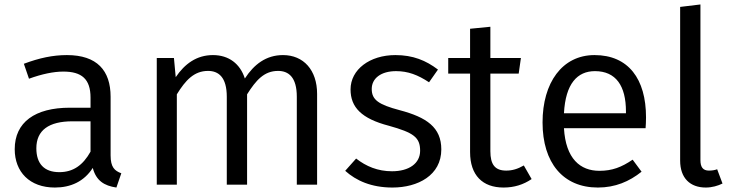

<svg xmlns="http://www.w3.org/2000/svg" viewBox="-20 -828 3290 861"><path d="M476 -131V-394C476 -512 415 -581 280 -581C217 -581 156 -568 87 -542L110 -475C168 -496 220 -507 264 -507C346 -507 386 -474 386 -390V-345H293C137 -345 46 -280 46 -159C46 -57 113 13 226 13C297 13 357 -14 396 -75C411 -18 447 5 502 13L524 -51C494 -62 476 -78 476 -131ZM246 -56C178 -56 143 -94 143 -163C143 -244 199 -284 305 -284H386V-148C352 -87 308 -56 246 -56Z M1249 -581C1173 -581 1119 -539 1078 -476C1057 -542 1006 -581 935 -581C861 -581 808 -541 768 -482L760 -568H683V0H773V-405C812 -468 850 -510 913 -510C960 -510 997 -482 997 -394V0H1088V-405C1128 -468 1164 -510 1227 -510C1274 -510 1311 -482 1311 -394V0H1402V-407C1402 -514 1341 -581 1249 -581Z M1753 -581C1638 -581 1552 -516 1552 -427C1552 -347 1601 -296 1724 -264C1835 -233 1864 -212 1864 -152C1864 -95 1814 -60 1738 -60C1674 -60 1622 -82 1577 -117L1528 -62C1577 -18 1645 13 1740 13C1854 13 1959 -42 1959 -158C1959 -257 1893 -302 1772 -334C1678 -359 1647 -380 1647 -429C1647 -477 1689 -509 1756 -509C1810 -509 1854 -492 1904 -459L1944 -516C1890 -557 1832 -581 1753 -581Z M2329 -86C2301 -70 2277 -63 2250 -63C2199 -63 2179 -91 2179 -150V-498H2306L2316 -568H2179V-708L2088 -699V-568H1990V-498H2088V-146C2088 -42 2144 13 2238 13C2286 13 2327 0 2364 -25Z M2877 -302C2877 -474 2798 -581 2646 -581C2501 -581 2413 -457 2413 -279C2413 -98 2505 13 2661 13C2739 13 2802 -14 2857 -58L2817 -112C2767 -78 2725 -62 2668 -62C2582 -62 2517 -116 2509 -253H2875C2876 -265 2877 -283 2877 -302ZM2787 -320H2509C2516 -453 2569 -509 2648 -509C2742 -509 2787 -443 2787 -328Z M3145 13C3173 13 3200 5 3220 -5L3196 -69C3186 -65 3173 -63 3159 -63C3132 -63 3121 -79 3121 -110V-808L3030 -797V-108C3030 -29 3075 13 3145 13Z"/></svg>

Font: Glow Sans SC Normal Book
Style: Regular
Weight: 500
Designer: Ryoko NISHIZUKA (kana, bopomofo & ideographs); Paul D. Hunt (Latin, Greek & Cyrillic); Sandoll Communications, Soo-young
Version: Version 0.93